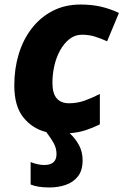

<svg xmlns="http://www.w3.org/2000/svg" viewBox="-20 -579 544 846"><path d="M198 247Q170 247 149.5 243.5Q129 240 115 234V135Q147 148 175 148Q229 148 229 100Q229 74 216.5 51.5Q204 29 184 3Q123 -12 83 -61.5Q43 -111 43 -203Q43 -276 62.5 -340.5Q82 -405 120 -454Q158 -503 212 -531Q266 -559 335 -559Q385 -559 425.5 -549.5Q466 -540 504 -522L452 -397Q426 -409 399 -417.5Q372 -426 342 -426Q310 -426 285.5 -406.5Q261 -387 244 -355.5Q227 -324 219 -287Q211 -250 211 -215Q211 -167 230 -145.5Q249 -124 284 -124Q320 -124 352.5 -135.5Q385 -147 420 -165V-31Q390 -16 358 -5.5Q326 5 287 8Q313 32 328.5 61.5Q344 91 344 127Q344 172 323.5 198Q303 224 270 235.5Q237 247 198 247Z"/></svg>

Font: Noto Sans ExtraBold
Style: Italic
Weight: 800
Italic angle: -12°
Designer: Monotype Design Team
Foundry: Monotype Imaging Inc.
Version: Version 2.013; ttfautohint (v1.8.4.7-5d5b)